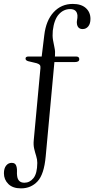

<svg xmlns="http://www.w3.org/2000/svg" viewBox="-78 -742 492 1004"><path d="M209.5 -450.5 209 -446.5H320Q336.5 -446.5 336.5 -432.5Q336.5 -417.5 314 -417.5H206.5L161 75.5Q152.5 170 118.2 206.5Q84 243 32 243Q-11.5 243 -34.5 220Q-57.5 197 -57.5 164Q-57.5 138.5 -46 124Q-34.5 109.5 -16.5 109.5Q4.5 109.5 9 131.5Q11.5 143.5 10.8 154.2Q10 165 11.5 177Q15.5 213.5 49.5 213.5Q77.5 213.5 97 189.5Q116.5 165.5 117 110Q117 91.5 111.2 73.8Q105.5 56 100.8 36Q96 16 98.5 -9L133.5 -386Q134.5 -397.5 129.8 -402.8Q125 -408 113.5 -411.5L69.5 -422Q55.5 -426 55.5 -435.5Q55.5 -446.5 71 -446.5H140L153.5 -557.5Q162.5 -635 202.5 -678.2Q242.5 -721.5 302.5 -721.5Q347 -721.5 371 -699.8Q395 -678 395 -643.5Q395 -618 383.5 -604Q372 -590 354 -590Q329.5 -590 324.5 -615.5Q322.5 -627 325 -637.5Q327.5 -648 327 -661Q324 -694.5 289 -694.5Q254.5 -694.5 229.8 -667.2Q205 -640 198 -581.5Q195.5 -554 199.2 -532.5Q203 -511 207.2 -491.5Q211.5 -472 209.5 -450.5Z"/></svg>

Font: Fraunces 72pt Soft Light
Style: Regular
Weight: 300
Version: Version 1.000;[b76b70a41]